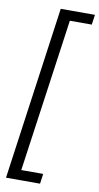

<svg xmlns="http://www.w3.org/2000/svg" viewBox="-106 -786 557 1078"><g transform="rotate(10 172.0 -246.5)"><path d="M11 247H205L213 190H88L211 -683H336L344 -740H149Z"/></g></svg>

Font: HK Grotesk
Style: Italic
Weight: 400
Italic angle: -16°
Designer: Alfredo Marco Pradil
Foundry: Hanken Design Co.
Version: Version 3.001;FEAKit 1.0